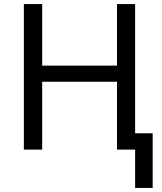

<svg xmlns="http://www.w3.org/2000/svg" viewBox="-20 -734 795 942"><path d="M643 188V0H554V-333H187V0H97V-714H187V-412H554V-714H643V-80H729V188Z"/></svg>

Font: Noto Sans Historical
Style: Regular
Weight: 400
Designer: Monotype Design Team
Foundry: Monotype Imaging Inc.
Version: Version 2.013; ttfautohint (v1.8.4.7-5d5b)